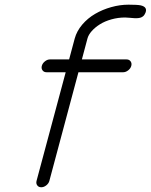

<svg xmlns="http://www.w3.org/2000/svg" viewBox="-20 -789 635 809"><path d="M190.4 -538.6H271.2L294.9 -627Q303.5 -658.2 326.5 -685.3Q349.6 -712.4 380.9 -730.6Q412.1 -748.8 448.7 -759Q485.4 -769.3 521.5 -769.3Q559.1 -769.3 572.8 -766.4Q602.8 -759.5 592.8 -734.9Q588.9 -725.1 582 -719.7Q575.2 -714.4 565.7 -713.1Q556.2 -711.9 547.7 -712.3Q539.3 -712.6 526.9 -714Q514.4 -715.3 507.1 -715.3Q477.5 -715.3 449.5 -707.4Q421.4 -699.5 401 -686.6Q380.6 -673.8 366.7 -658.2Q352.8 -642.6 348.6 -627L325 -538.6H513.4Q524.4 -538.6 530.3 -530.5Q536.1 -522.5 533.2 -511.5Q530.3 -500.5 520.1 -492.6Q510 -484.6 499 -484.6H310.5L188 -26.9Q185.1 -15.9 174.9 -7.9Q164.8 0 153.8 0Q142.8 0 137 -7.9Q131.1 -15.9 134 -26.9L256.8 -484.6H176Q165 -484.6 159.2 -492.6Q153.3 -500.5 156.2 -511.5Q159.2 -522.5 169.3 -530.5Q179.4 -538.6 190.4 -538.6Z"/></svg>

Font: Tecnico
Style: FinoInclinado
Weight: 400
Italic angle: -15°
Version: Version 1.3